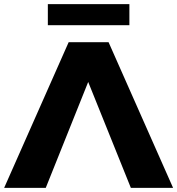

<svg xmlns="http://www.w3.org/2000/svg" viewBox="-34 -903 852 923"><path d="M390 -509 595 0H798L488 -700H296L-14 0H186ZM588 -782V-883H196V-782Z"/></svg>

Font: Montserrat-Alt1 ExtBd
Style: Regular
Weight: 800
Designer: Differentunic
Foundry: Differentunic
Version: Version 7.222